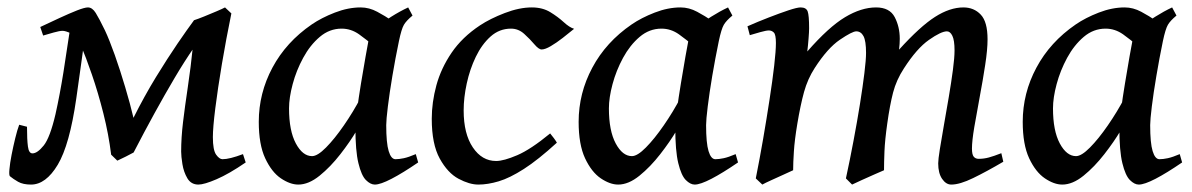

<svg xmlns="http://www.w3.org/2000/svg" viewBox="-20 -477 3211 517"><path d="M31.7 -141.1 52.7 -135.7Q52.7 -101.1 55.2 -82.5Q57.6 -64 67.4 -64Q80.6 -64 97.7 -85.2Q114.7 -106.4 129.4 -169.4Q141.1 -221.7 150.9 -283Q160.6 -344.2 170.4 -411.1L214.4 -421.9Q207.5 -370.6 200.2 -317.1Q192.9 -263.7 185.5 -212.4Q167.5 -86.9 135.5 -33.4Q103.5 20 63.5 20Q42 20 28.8 12.5Q15.6 4.9 6.8 -2.4Q3.9 -4.9 5.4 -21.2Q6.8 -37.6 11.2 -60.1Q15.6 -82.5 21 -104.7Q26.4 -127 31.7 -141.1ZM556.2 -420.4Q502 -355 450 -266.8Q397.9 -178.7 339.8 -66.4Q332 -62 318.8 -55.4Q305.7 -48.8 295.9 -44.4L279.3 -60.5Q272.5 -115.7 258.3 -171.9Q244.1 -228 227.5 -276.1Q210.9 -324.2 198.2 -354Q187 -379.4 171.9 -386.7Q156.7 -394 148.4 -394Q140.6 -394 124.3 -389.4Q107.9 -384.8 96.2 -381.3L88.4 -404.3Q114.3 -416.5 140.6 -428.7Q167 -440.9 187.5 -449Q208 -457 216.8 -457Q228.5 -457 237.8 -442.1Q247.1 -427.2 262.7 -395Q274.4 -370.1 289.1 -328.9Q303.7 -287.6 317.1 -242.4Q330.6 -197.3 339.4 -159.7Q368.7 -218.3 399.9 -269.3Q431.2 -320.3 458 -359.6Q484.9 -398.9 502 -421.9ZM467.8 -68.8Q467.8 -106.4 472.9 -148.7Q478 -190.9 485.4 -240.2Q494.1 -298.8 499 -348.4Q503.9 -397.9 502 -422.4Q512.7 -425.8 529.5 -432.6Q546.4 -439.5 562.5 -446.3Q578.6 -453.1 585.9 -457L603 -440.9Q588.9 -372.1 577.6 -305.2Q566.4 -238.3 559.8 -185.8Q553.2 -133.3 553.2 -107.9Q553.2 -72.8 562 -60.5Q570.8 -48.3 579.1 -48.3Q598.1 -48.3 634.3 -62L641.6 -39.6Q596.7 -8.8 563.2 5.6Q529.8 20 514.2 20Q494.6 20 484.6 3.2Q474.6 -13.7 471.2 -34.9Q467.8 -56.2 467.8 -68.8Z M1106 -39.6Q1064.5 -11.2 1034.4 4.4Q1004.4 20 989.3 20Q977.5 20 965.3 7.8Q953.1 -4.4 945.1 -37.6Q937 -70.8 937 -133.8Q937 -147.5 941.4 -180.7Q945.8 -213.9 952.1 -252.7Q958.5 -291.5 964.4 -324.7Q970.2 -357.9 973.1 -372.6Q975.6 -385.3 992.7 -401.1Q1009.8 -417 1033.4 -431.9Q1057.1 -446.8 1079.1 -457L1090.8 -435.1Q1074.2 -421.4 1067.6 -410.2Q1061 -398.9 1054.2 -366.2Q1044.4 -319.3 1036.6 -272.7Q1028.8 -226.1 1024.4 -190.2Q1020 -154.3 1020 -140.1Q1020 -91.8 1026.6 -70.1Q1033.2 -48.3 1044.9 -48.3Q1054.7 -48.3 1067.4 -51Q1080.1 -53.7 1099.6 -62ZM1064.5 -407.7Q1050.8 -397.9 1041.7 -381.6Q1032.7 -365.2 1025.6 -352.1Q1018.6 -338.9 1009.8 -338.9Q1001.5 -338.9 985.1 -354Q968.8 -369.1 947 -384.5Q925.3 -399.9 899.9 -399.9Q867.2 -399.9 841.1 -377.7Q814.9 -355.5 796.4 -321.3Q777.8 -287.1 768.1 -250.5Q758.3 -213.9 758.3 -185.1Q758.3 -125 776.6 -90.8Q794.9 -56.6 820.3 -56.6Q835 -56.6 857.9 -79.8Q880.9 -103 906 -139.4Q931.2 -175.8 951.7 -214.8L940.4 -125.5Q922.9 -95.7 896.5 -61.8Q870.1 -27.8 840.6 -3.9Q811 20 783.2 20Q761.2 20 736.3 3.2Q711.4 -13.7 694.1 -50.8Q676.8 -87.9 676.8 -148.9Q676.8 -226.1 713.6 -294.9Q750.5 -363.8 819.3 -411.1Q845.7 -429.2 881.6 -443.1Q917.5 -457 951.2 -457Q974.1 -457 995.8 -445.3Q1017.6 -433.6 1035.4 -421.4Q1053.2 -409.2 1064.5 -407.7Z M1525.9 -399.4Q1512.2 -388.2 1495.4 -375Q1478.5 -361.8 1463.1 -352.8Q1447.8 -343.8 1438.5 -343.8Q1430.7 -343.8 1418.9 -357.7Q1407.2 -371.6 1391.6 -385.7Q1376 -399.9 1356 -399.9Q1324.7 -399.9 1301 -378.7Q1277.3 -357.4 1261.2 -324Q1245.1 -290.5 1236.8 -252.2Q1228.5 -213.9 1228.5 -179.7Q1228.5 -116.7 1253.2 -80.1Q1277.8 -43.5 1315.9 -43.5Q1336.4 -43.5 1372.8 -59.1Q1409.2 -74.7 1461.4 -117.7Q1465.3 -113.3 1471.4 -105Q1477.5 -96.7 1479.5 -92.8Q1428.7 -46.4 1390.6 -22Q1352.5 2.4 1323 11.2Q1293.5 20 1268.1 20Q1244.1 20 1214.8 4.4Q1185.5 -11.2 1164.1 -50Q1142.6 -88.9 1142.6 -157.2Q1142.6 -201.2 1155 -247.1Q1167.5 -293 1196 -335Q1224.6 -377 1272.5 -408.7Q1299.8 -426.8 1339.1 -441.9Q1378.4 -457 1412.1 -457Q1440.9 -457 1461.7 -444.3Q1482.4 -431.6 1497.8 -417.5Q1513.2 -403.3 1525.9 -399.4Z M1967.3 -39.6Q1925.8 -11.2 1895.8 4.4Q1865.7 20 1850.6 20Q1838.9 20 1826.7 7.8Q1814.5 -4.4 1806.4 -37.6Q1798.3 -70.8 1798.3 -133.8Q1798.3 -147.5 1802.7 -180.7Q1807.1 -213.9 1813.5 -252.7Q1819.8 -291.5 1825.7 -324.7Q1831.5 -357.9 1834.5 -372.6Q1836.9 -385.3 1854 -401.1Q1871.1 -417 1894.8 -431.9Q1918.5 -446.8 1940.4 -457L1952.1 -435.1Q1935.5 -421.4 1929 -410.2Q1922.4 -398.9 1915.5 -366.2Q1905.8 -319.3 1897.9 -272.7Q1890.1 -226.1 1885.7 -190.2Q1881.3 -154.3 1881.3 -140.1Q1881.3 -91.8 1887.9 -70.1Q1894.5 -48.3 1906.2 -48.3Q1916 -48.3 1928.7 -51Q1941.4 -53.7 1960.9 -62ZM1925.8 -407.7Q1912.1 -397.9 1903.1 -381.6Q1894 -365.2 1887 -352.1Q1879.9 -338.9 1871.1 -338.9Q1862.8 -338.9 1846.4 -354Q1830.1 -369.1 1808.3 -384.5Q1786.6 -399.9 1761.2 -399.9Q1728.5 -399.9 1702.4 -377.7Q1676.3 -355.5 1657.7 -321.3Q1639.2 -287.1 1629.4 -250.5Q1619.6 -213.9 1619.6 -185.1Q1619.6 -125 1637.9 -90.8Q1656.2 -56.6 1681.6 -56.6Q1696.3 -56.6 1719.2 -79.8Q1742.2 -103 1767.3 -139.4Q1792.5 -175.8 1813 -214.8L1801.8 -125.5Q1784.2 -95.7 1757.8 -61.8Q1731.4 -27.8 1701.9 -3.9Q1672.4 20 1644.5 20Q1622.6 20 1597.7 3.2Q1572.8 -13.7 1555.4 -50.8Q1538.1 -87.9 1538.1 -148.9Q1538.1 -226.1 1575 -294.9Q1611.8 -363.8 1680.7 -411.1Q1707 -429.2 1742.9 -443.1Q1778.8 -457 1812.5 -457Q1835.4 -457 1857.2 -445.3Q1878.9 -433.6 1896.7 -421.4Q1914.6 -409.2 1925.8 -407.7Z M2681.6 -41.5Q2636.7 -15.1 2600.6 2.4Q2564.5 20 2541.5 20Q2527.3 20 2516.8 4.6Q2506.3 -10.7 2506.3 -37.1Q2506.3 -47.4 2510.7 -75.2Q2515.1 -103 2521.7 -140.1Q2528.3 -177.2 2534.9 -216.3Q2541.5 -255.4 2545.9 -288.6Q2550.3 -321.8 2550.3 -341.3Q2550.3 -368.7 2544.4 -380.6Q2538.6 -392.6 2529.8 -392.6Q2514.2 -392.6 2481.4 -369.6Q2448.7 -346.7 2414.1 -293Q2393.6 -261.7 2384.8 -227.8Q2376 -193.8 2369.1 -144Q2362.8 -99.6 2361.6 -69.3Q2360.4 -39.1 2360.4 -18.6Q2351.1 -14.6 2334 -7.1Q2316.9 0.5 2300 8.1Q2283.2 15.6 2274.4 20L2257.8 3.4Q2268.6 -46.4 2278.3 -98.1Q2288.1 -149.9 2295.7 -197.3Q2303.2 -244.6 2307.6 -280.5Q2312 -316.4 2312 -334.5Q2312 -366.7 2305.2 -379.6Q2298.3 -392.6 2285.6 -392.6Q2274.9 -392.6 2241.7 -370.1Q2208.5 -347.7 2173.8 -293.9Q2154.8 -264.6 2145 -229.2Q2135.3 -193.8 2127 -144Q2119.6 -99.6 2117.7 -69.1Q2115.7 -38.6 2115.7 -18.6Q2107.4 -14.6 2090.6 -7.1Q2073.7 0.5 2057.1 8.1Q2040.5 15.6 2032.7 20L2015.1 3.4Q2025.4 -47.9 2034.9 -103Q2044.4 -158.2 2052.2 -209.2Q2060.1 -260.3 2064.7 -300.3Q2069.3 -340.3 2069.3 -361.3Q2069.3 -383.8 2063.7 -389.4Q2058.1 -395 2050.3 -395Q2043.5 -395 2027.6 -390.6Q2011.7 -386.2 1999 -382.3L1992.7 -406.2Q2020.5 -418.5 2050 -429.9Q2079.6 -441.4 2103 -449.2Q2126.5 -457 2135.7 -457Q2150.9 -457 2154.8 -446.3Q2158.7 -435.5 2158.7 -400.9Q2158.7 -391.6 2157.2 -373Q2155.8 -354.5 2153.8 -338.4Q2211.4 -404.3 2255.4 -430.7Q2299.3 -457 2338.9 -457Q2375.5 -457 2389.2 -430.9Q2402.8 -404.8 2402.8 -372.6Q2402.8 -359.4 2400.9 -343.3Q2457.5 -405.8 2497.6 -431.4Q2537.6 -457 2574.2 -457Q2602.5 -457 2620.8 -437.7Q2639.2 -418.5 2639.2 -371.1Q2639.2 -343.3 2632.8 -302Q2626.5 -260.7 2618.2 -216.6Q2609.9 -172.4 2603.5 -134.8Q2597.2 -97.2 2597.2 -77.1Q2597.2 -60.5 2602.1 -54.9Q2606.9 -49.3 2615.2 -49.3Q2629.4 -49.3 2642.8 -53Q2656.2 -56.6 2676.3 -64.5Z M3163.1 -39.6Q3121.6 -11.2 3091.6 4.4Q3061.5 20 3046.4 20Q3034.7 20 3022.5 7.8Q3010.3 -4.4 3002.2 -37.6Q2994.1 -70.8 2994.1 -133.8Q2994.1 -147.5 2998.5 -180.7Q3002.9 -213.9 3009.3 -252.7Q3015.6 -291.5 3021.5 -324.7Q3027.3 -357.9 3030.3 -372.6Q3032.7 -385.3 3049.8 -401.1Q3066.9 -417 3090.6 -431.9Q3114.3 -446.8 3136.2 -457L3147.9 -435.1Q3131.3 -421.4 3124.8 -410.2Q3118.2 -398.9 3111.3 -366.2Q3101.6 -319.3 3093.8 -272.7Q3085.9 -226.1 3081.5 -190.2Q3077.1 -154.3 3077.1 -140.1Q3077.1 -91.8 3083.7 -70.1Q3090.3 -48.3 3102.1 -48.3Q3111.8 -48.3 3124.5 -51Q3137.2 -53.7 3156.7 -62ZM3121.6 -407.7Q3107.9 -397.9 3098.9 -381.6Q3089.8 -365.2 3082.8 -352.1Q3075.7 -338.9 3066.9 -338.9Q3058.6 -338.9 3042.2 -354Q3025.9 -369.1 3004.2 -384.5Q2982.4 -399.9 2957 -399.9Q2924.3 -399.9 2898.2 -377.7Q2872.1 -355.5 2853.5 -321.3Q2835 -287.1 2825.2 -250.5Q2815.4 -213.9 2815.4 -185.1Q2815.4 -125 2833.7 -90.8Q2852.1 -56.6 2877.4 -56.6Q2892.1 -56.6 2915 -79.8Q2938 -103 2963.1 -139.4Q2988.3 -175.8 3008.8 -214.8L2997.6 -125.5Q2980 -95.7 2953.6 -61.8Q2927.2 -27.8 2897.7 -3.9Q2868.2 20 2840.3 20Q2818.4 20 2793.5 3.2Q2768.6 -13.7 2751.2 -50.8Q2733.9 -87.9 2733.9 -148.9Q2733.9 -226.1 2770.8 -294.9Q2807.6 -363.8 2876.5 -411.1Q2902.8 -429.2 2938.7 -443.1Q2974.6 -457 3008.3 -457Q3031.2 -457 3053 -445.3Q3074.7 -433.6 3092.5 -421.4Q3110.4 -409.2 3121.6 -407.7Z"/></svg>

Font: Gentium Book Plus
Style: Italic
Weight: 400
Italic angle: -8°
Designer: Victor Gaultney, Annie Olsen, Iska Routamaa, Becca Hirsbrunner
Foundry: SIL International
Version: Version 6.101